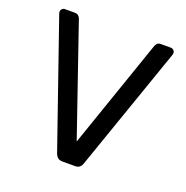

<svg xmlns="http://www.w3.org/2000/svg" viewBox="-126 -817 906 933"><g transform="rotate(20 327.5 -350.0)"><path d="M295 0Q280 0 271.5 -7Q263 -14 258 -26L35 -669Q33 -675 33 -680Q33 -688 39 -694Q45 -700 53 -700H105Q117 -700 123.5 -693.5Q130 -687 132 -682L327 -115L523 -682Q525 -687 531 -693.5Q537 -700 549 -700H601Q609 -700 615.5 -694Q622 -688 622 -680Q622 -675 620 -669L396 -26Q392 -14 383.5 -7Q375 0 360 0Z"/></g></svg>

Font: DVN-Rubik
Style: Regular
Weight: 400
Designer: Hubert and Fischer
Foundry: Hubert & Fischer
Version: Version 2.102